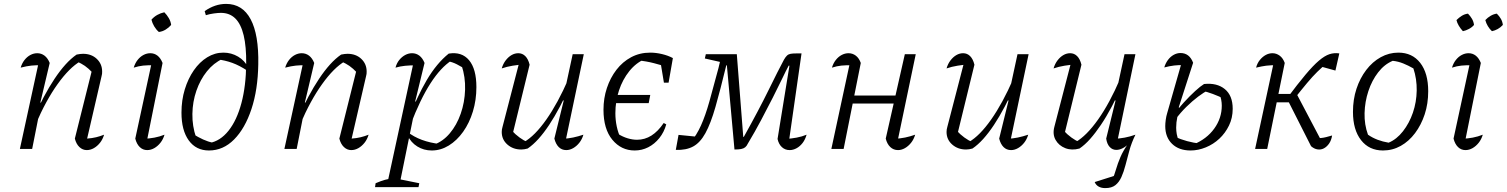

<svg xmlns="http://www.w3.org/2000/svg" viewBox="-20 -764 7730 985"><path d="M364 -53 454 -413 456 -390Q433 -414 415.5 -426Q398 -438 374 -449L393 -450Q336 -417 275.5 -332.5Q215 -248 163 -126L151 -154Q177 -215 204.5 -266.5Q232 -318 260 -360Q288 -402 316 -433Q344 -464 373 -484Q383 -486 391 -487Q399 -488 406 -488Q449 -488 476.5 -462Q504 -436 504 -397Q504 -391 503.5 -385Q503 -379 501 -373L427 -53Q453 -55 473.5 -60Q494 -65 514 -73Q507 -49 493 -31.5Q479 -14 461.5 -4Q444 6 425 6Q404 6 387.5 -9.5Q371 -25 364 -53ZM82 0 182 -460 193 -429Q165 -430 141 -427.5Q117 -425 86 -417Q93 -440 106 -456.5Q119 -473 136 -482Q153 -491 171 -491Q192 -491 208.5 -478.5Q225 -466 235 -441L187 -238L192 -237L145 0Z M730 -23 717 -52Q746 -53 772.5 -58Q799 -63 824 -73Q817 -49 803 -31.5Q789 -14 771.5 -4Q754 6 735 6Q713 6 697 -9.5Q681 -25 674 -53L762 -460L773 -429Q738 -430 714.5 -427.5Q691 -425 666 -417Q673 -440 686 -456.5Q699 -473 716 -482Q733 -491 751 -491Q772 -491 788 -478.5Q804 -466 814 -441ZM823 -701Q836 -688 846 -671Q856 -654 858 -636Q846 -622 829.5 -612Q813 -602 795 -600Q781 -612 771 -629Q761 -646 757 -663Q770 -678 787 -687.5Q804 -697 823 -701Z M1052 8Q986 8 948.5 -43.5Q911 -95 911 -186Q911 -250 928 -305.5Q945 -361 974.5 -403.5Q1004 -446 1043 -470Q1082 -494 1126 -494Q1167 -494 1201.5 -473.5Q1236 -453 1253 -418L1251 -400Q1209 -428 1171.5 -441.5Q1134 -455 1092 -460L1122 -462Q1076 -441 1041.5 -398Q1007 -355 987.5 -298.5Q968 -242 967 -179.5Q966 -117 986 -59L971 -76Q997 -60 1022 -48.5Q1047 -37 1072 -32L1053 -30Q1110 -40 1152.5 -93.5Q1195 -147 1218.5 -235Q1242 -323 1243 -437Q1244 -525 1230 -583Q1216 -641 1187 -669.5Q1158 -698 1113 -698Q1099 -698 1077 -695Q1055 -692 1036 -686L1030 -707Q1083 -744 1140 -744Q1224 -744 1266 -665Q1308 -586 1305 -434Q1303 -304 1270 -204.5Q1237 -105 1181 -48.5Q1125 8 1052 8Z M1721 -53 1811 -413 1813 -390Q1790 -414 1772.5 -426Q1755 -438 1731 -449L1750 -450Q1693 -417 1632.5 -332.5Q1572 -248 1520 -126L1508 -154Q1534 -215 1561.5 -266.5Q1589 -318 1617 -360Q1645 -402 1673 -433Q1701 -464 1730 -484Q1740 -486 1748 -487Q1756 -488 1763 -488Q1806 -488 1833.5 -462Q1861 -436 1861 -397Q1861 -391 1860.5 -385Q1860 -379 1858 -373L1784 -53Q1810 -55 1830.5 -60Q1851 -65 1871 -73Q1864 -49 1850 -31.5Q1836 -14 1818.5 -4Q1801 6 1782 6Q1761 6 1744.5 -9.5Q1728 -25 1721 -53ZM1439 0 1539 -460 1550 -429Q1522 -430 1498 -427.5Q1474 -425 1443 -417Q1450 -440 1463 -456.5Q1476 -473 1493 -482Q1510 -491 1528 -491Q1549 -491 1565.5 -478.5Q1582 -466 1592 -441L1544 -238L1549 -237L1502 0Z M2195 8Q2154 8 2121 -12.5Q2088 -33 2071 -69V-87Q2134 -37 2238 -25L2206 -22Q2252 -38 2287.5 -80Q2323 -122 2343.5 -180.5Q2364 -239 2366 -304Q2368 -369 2348 -429L2371 -408Q2347 -422 2324 -434Q2301 -446 2273 -451L2297 -454Q2241 -418 2188.5 -336.5Q2136 -255 2086 -124L2069 -137Q2119 -268 2169.5 -353.5Q2220 -439 2282 -489Q2349 -500 2386.5 -455Q2424 -410 2424 -317Q2424 -251 2406 -192Q2388 -133 2356 -88Q2324 -43 2282.5 -17.5Q2241 8 2195 8ZM1904 196 1907 176Q1935 164 1955 158.5Q1975 153 2002 150L2131 176L2127 196ZM1963 196 2105 -460 2115 -429Q2084 -429 2058.5 -426.5Q2033 -424 2009 -417Q2015 -440 2028.5 -456.5Q2042 -473 2059 -482Q2076 -491 2094 -491Q2115 -491 2131.5 -478.5Q2148 -466 2158 -441L2110 -244L2116 -241L2027 196Z M2697 -432 2609 -72 2605 -95Q2624 -74 2645.5 -58.5Q2667 -43 2686 -35H2668Q2724 -67 2783 -151Q2842 -235 2896 -359L2908 -332Q2880 -269 2852.5 -217Q2825 -165 2797.5 -123.5Q2770 -82 2742.5 -51.5Q2715 -21 2687 -2Q2669 3 2654 3Q2612 3 2583 -22.5Q2554 -48 2554 -87Q2554 -100 2558 -113L2648 -460L2673 -434Q2641 -432 2610.5 -427Q2580 -422 2554 -413Q2561 -437 2574.5 -454.5Q2588 -472 2604.5 -481.5Q2621 -491 2639 -491Q2660 -491 2675 -476Q2690 -461 2697 -432ZM2824 -53 2872 -248 2867 -250 2918 -486H2975L2878 -24L2865 -52Q2894 -53 2920 -58.5Q2946 -64 2973 -73Q2966 -49 2952 -31.5Q2938 -14 2920.5 -4Q2903 6 2885 6Q2862 6 2846.5 -9.5Q2831 -25 2824 -53Z M3236 8Q3167 8 3121.5 -47Q3076 -102 3076 -201Q3076 -260 3093.5 -312.5Q3111 -365 3142.5 -406Q3174 -447 3218 -470.5Q3262 -494 3316 -494Q3345 -494 3376.5 -486.5Q3408 -479 3432 -466L3409 -418Q3373 -430 3334.5 -440Q3296 -450 3254 -454L3290 -462Q3243 -442 3208.5 -399Q3174 -356 3155.5 -300Q3137 -244 3137 -183Q3137 -149 3144 -115.5Q3151 -82 3166 -51L3151 -77Q3175 -62 3200 -54.5Q3225 -47 3248 -47Q3288 -47 3322 -68.5Q3356 -90 3385 -133L3398 -126Q3387 -86 3362.5 -55.5Q3338 -25 3305.5 -8.5Q3273 8 3236 8ZM3106 -235 3114 -277H3316L3308 -235ZM3386 -340 3365 -467 3432 -466 3410 -340Z M4031 6Q4008 6 3991.5 -9Q3975 -24 3969 -51L4030 -427H4026Q4013 -403 3992.5 -360Q3972 -317 3944.5 -263Q3917 -209 3885 -148.5Q3853 -88 3817 -28Q3811 -15 3803 -8.5Q3795 -2 3782 0.5Q3769 3 3748 3L3709 -429H3706Q3675 -301 3650.5 -215.5Q3626 -130 3599 -81Q3572 -32 3536 -12.5Q3500 7 3447 5L3461 -72L3562 -62L3523 -35Q3553 -69 3576 -120Q3599 -171 3619.5 -244Q3640 -317 3666 -415L3679 -470L3693 -442L3596 -464L3601 -486H3760L3793 -62H3796Q3873 -200 3923 -302Q3973 -404 4002 -458Q4010 -472 4017.5 -479Q4025 -486 4036 -488Q4047 -490 4067 -490H4092L4025 -22L4011 -51Q4040 -53 4067 -58Q4094 -63 4118 -73Q4111 -48 4097.5 -30.5Q4084 -13 4066.5 -3.5Q4049 6 4031 6Z M4587 6Q4564 6 4547.5 -9.5Q4531 -25 4524 -53L4622 -486H4678L4581 -22L4568 -52Q4597 -53 4623.5 -58.5Q4650 -64 4675 -73Q4668 -49 4654 -31.5Q4640 -14 4622.5 -4Q4605 6 4587 6ZM4245 0 4344 -460 4355 -429Q4320 -430 4296.5 -427.5Q4273 -425 4248 -417Q4255 -440 4268 -456.5Q4281 -473 4298 -482Q4315 -491 4333 -491Q4354 -491 4370.5 -478.5Q4387 -466 4396 -441L4308 0ZM4324 -233 4331 -274H4601L4594 -233Z M4979 -432 4891 -72 4887 -95Q4906 -74 4927.5 -58.5Q4949 -43 4968 -35H4950Q5006 -67 5065 -151Q5124 -235 5178 -359L5190 -332Q5162 -269 5134.5 -217Q5107 -165 5079.5 -123.5Q5052 -82 5024.5 -51.5Q4997 -21 4969 -2Q4951 3 4936 3Q4894 3 4865 -22.5Q4836 -48 4836 -87Q4836 -100 4840 -113L4930 -460L4955 -434Q4923 -432 4892.5 -427Q4862 -422 4836 -413Q4843 -437 4856.5 -454.5Q4870 -472 4886.5 -481.5Q4903 -491 4921 -491Q4942 -491 4957 -476Q4972 -461 4979 -432ZM5106 -53 5154 -248 5149 -250 5200 -486H5257L5160 -24L5147 -52Q5176 -53 5202 -58.5Q5228 -64 5255 -73Q5248 -49 5234 -31.5Q5220 -14 5202.5 -4Q5185 6 5167 6Q5144 6 5128.5 -9.5Q5113 -25 5106 -53Z M5528 -432 5440 -72 5436 -95Q5455 -74 5476.5 -58.5Q5498 -43 5517 -35H5498Q5554 -67 5613.5 -151Q5673 -235 5726 -359L5739 -332Q5711 -269 5683.5 -217Q5656 -165 5628 -123.5Q5600 -82 5573 -51.5Q5546 -21 5518 -2Q5478 9 5445 -4Q5412 -17 5395.5 -46Q5379 -75 5389 -113L5479 -460L5504 -434Q5472 -432 5441.5 -427Q5411 -422 5385 -413Q5392 -437 5405.5 -454.5Q5419 -472 5435.5 -481.5Q5452 -491 5470 -491Q5491 -491 5506 -476Q5521 -461 5528 -432ZM5709 -24 5696 -52Q5723 -53 5750 -58Q5777 -63 5805 -73Q5785 -32 5774 8Q5763 48 5754 83Q5745 118 5733 144.5Q5721 171 5702 186Q5683 201 5650 201Q5630 201 5616 193Q5602 185 5596 170L5716 132L5686 159Q5697 134 5705.5 104.5Q5714 75 5728 42Q5742 9 5767 -26L5775 -30Q5739 5 5707 5Q5687 5 5673 -10Q5659 -25 5655 -53L5703 -248L5698 -250L5749 -486H5805Z M6088 8Q6028 8 5993 -26Q5958 -60 5958 -117Q5958 -131 5960.5 -149.5Q5963 -168 5968 -184L6047 -460L6058 -430Q6029 -431 6004 -428Q5979 -425 5953 -418Q5959 -439 5971.5 -456Q5984 -473 6001 -482.5Q6018 -492 6036 -492Q6082 -492 6101 -442L6027 -213L6032 -210Q6026 -192 6020 -164Q6014 -136 6014 -109Q6014 -93 6017 -76Q6020 -59 6028 -41L6006 -63Q6037 -49 6070 -40Q6103 -31 6139 -27L6103 -23Q6171 -51 6209.5 -104.5Q6248 -158 6248 -222Q6248 -237 6245 -252.5Q6242 -268 6235 -286L6261 -257Q6231 -271 6202 -282Q6173 -293 6144 -299L6178 -301Q6157 -291 6127 -268.5Q6097 -246 6066 -215.5Q6035 -185 6011 -152L5993 -161Q6022 -204 6053 -238Q6084 -272 6111.5 -297Q6139 -322 6157 -333Q6223 -340 6263.5 -307Q6304 -274 6304 -206Q6304 -159 6285 -120Q6266 -81 6235.5 -52.5Q6205 -24 6166 -8Q6127 8 6088 8Z M6706 -14 6582 -259 6628 -290 6766 -28 6733 -56Q6745 -55 6757 -56Q6769 -57 6783 -60.5Q6797 -64 6814 -69Q6810 -44 6798.5 -27.5Q6787 -11 6772 -3Q6757 5 6739.5 2.5Q6722 0 6706 -14ZM6419 0 6518 -460 6529 -429Q6499 -430 6476 -427Q6453 -424 6424 -417Q6430 -440 6443.5 -456.5Q6457 -473 6473.5 -482Q6490 -491 6508 -491Q6528 -491 6545 -478.5Q6562 -466 6571 -441L6481 0ZM6504 -239 6513 -282H6621L6612 -239ZM6616 -252 6582 -259Q6638 -334 6677.5 -381Q6717 -428 6746.5 -453Q6776 -478 6800.5 -486Q6825 -494 6851 -490L6831 -402L6748 -425L6789 -441Q6762 -419 6738 -395.5Q6714 -372 6685.5 -338Q6657 -304 6616 -252Z M7075 8Q7004 8 6962.5 -45Q6921 -98 6921 -190Q6921 -254 6939 -308.5Q6957 -363 6989 -405Q7021 -447 7063.5 -470.5Q7106 -494 7154 -494Q7225 -494 7266 -441.5Q7307 -389 7307 -296Q7307 -232 7289 -177.5Q7271 -123 7239.5 -81Q7208 -39 7166 -15.5Q7124 8 7075 8ZM7104 -32Q7145 -49 7177.5 -90.5Q7210 -132 7228.5 -186Q7247 -240 7248 -299.5Q7249 -359 7231 -413Q7205 -428 7179 -438.5Q7153 -449 7125 -452Q7082 -434 7050 -392.5Q7018 -351 7000 -296.5Q6982 -242 6980.5 -183.5Q6979 -125 6998 -73Q7021 -57 7047.5 -47Q7074 -37 7104 -32Z M7493 -23 7480 -52Q7509 -53 7535.5 -58Q7562 -63 7587 -73Q7580 -49 7566 -31.5Q7552 -14 7534.5 -4Q7517 6 7498 6Q7476 6 7460 -9.5Q7444 -25 7437 -53L7525 -460L7536 -429Q7501 -430 7477.5 -427.5Q7454 -425 7429 -417Q7436 -440 7449 -456.5Q7462 -473 7479 -482Q7496 -491 7514 -491Q7535 -491 7551 -478.5Q7567 -466 7577 -441ZM7511 -694Q7523 -682 7531.5 -667.5Q7540 -653 7542 -636Q7532 -624 7516 -615.5Q7500 -607 7485 -604Q7473 -617 7464 -632Q7455 -647 7452 -661Q7465 -674 7479.5 -683Q7494 -692 7511 -694ZM7659 -694Q7672 -681 7680 -667Q7688 -653 7690 -636Q7678 -623 7663.5 -615Q7649 -607 7634 -604Q7622 -615 7613 -630Q7604 -645 7600 -661Q7612 -674 7627.5 -683Q7643 -692 7659 -694Z"/></svg>

Font: Piazzolla 8pt ExtraLight
Style: Italic
Weight: 250
Italic angle: -11.3°
Designer: Juan Pablo del Peral
Foundry: Huerta Tipografica
Version: Version 2.001